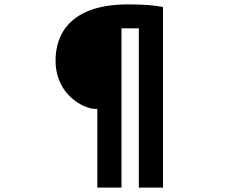

<svg xmlns="http://www.w3.org/2000/svg" viewBox="-20 -799 1040 874"><path d="M423 55H533V-670H612V55H722V-767C686 -775 632 -779 563 -779C298 -779 230 -641 233 -516C237 -365 362 -303 416 -303H423Z"/></svg>

Font: Noto Sans T Chinese Black
Style: Bold
Weight: 900
Designer: Ryoko NISHIZUKA (kana & ideographs); Paul D. Hunt (Latin, Greek & Cyrillic); Wenlong ZHANG (bopomofo); Sandoll Communica
Foundry: Adobe Systems Incorporated
Version: Version 1.000;PS 1;hotconv 1.0.78;makeotf.lib2.5.61930